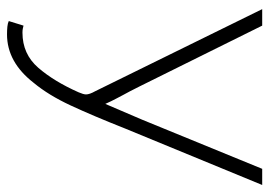

<svg xmlns="http://www.w3.org/2000/svg" viewBox="-130 -600 767 547"><g transform="rotate(90 253.5 -326.5)"><path d="M226 -341Q242 -309 251 -293Q255 -285 261.5 -273Q268 -261 276 -243L321 -348L461 -690H507L346 -299Q310 -208 280.5 -144.5Q251 -81 216 -39Q157 37 78 37Q66 37 56 36Q46 35 40 32L53 -10Q57 -9 61.5 -8Q66 -7 73 -7Q134 -7 173 -52Q212 -97 243 -167Q249 -181 249 -188Q249 -198 240 -214L6 -690H53Z"/></g></svg>

Font: Gmarket Sans TTF Light
Style: Regular
Weight: 300
Designer: Creative Director : Sungho Lee; Art Director : Kiwoong Choi; Project Manager : Sori Yang, Jongwook Yoon; Font Designer :
Foundry: Sandoll Inc.
Version: Version 1.000;hotconv 1.0.109;makeotfexe 2.5.65596